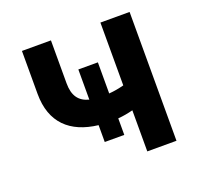

<svg xmlns="http://www.w3.org/2000/svg" viewBox="-101 -655 788 764"><g transform="rotate(-20 292.5 -273.0)"><path d="M334.5 -400.2H251.8V-272.4C209.5 -283.4 188.9 -311.8 188.9 -364.3V-546.2H66.1V-364.3C66.1 -241.8 136 -177.9 251.8 -164.4V-93H334.5V-163C356.9 -164.8 377.5 -168.7 398.1 -174V0H521.7V-545.5H398.1V-279.5C377.5 -274.1 356.9 -270.2 334.5 -268.5Z"/></g></svg>

Font: Margiela Sans Semi Bold
Style: Regular
Weight: 600
Designer: Stefan Endress, Andreas Faust
Version: Version 1.100;FEAKit 1.0